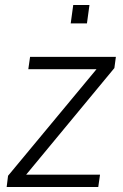

<svg xmlns="http://www.w3.org/2000/svg" viewBox="-20 -743 489 763"><path d="M6.5 0 12 -44.5 363.5 -468H92.5L99.5 -517H440.5L434.5 -472.5L84 -49H377.5L370.5 0ZM261 -650 271 -723H335.5L325.5 -650Z"/></svg>

Font: Public Sans Thin ExtraLight
Style: Italic
Weight: 250
Italic angle: -8°
Version: Version 2.001